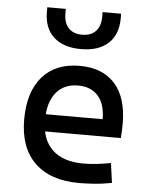

<svg xmlns="http://www.w3.org/2000/svg" viewBox="-55 -829 696 883"><g transform="rotate(5 293.0 -387.0)"><path d="M342.8 9.8Q210.4 9.8 138.4 -59.8Q66.4 -129.4 66.4 -259.8Q66.4 -386.7 127.4 -457Q188.5 -527.3 299.8 -527.3Q404.8 -527.3 462.2 -463.9Q519.5 -400.4 519.5 -279.3Q519.5 -243.7 516.6 -212.9H153.3V-292H425.8Q425.8 -361.8 392.6 -399.2Q359.4 -436.5 300.8 -436.5Q234.9 -436.5 198.5 -391.6Q162.1 -346.7 162.1 -264.6Q162.1 -174.8 212.2 -127.9Q262.2 -81.1 354.5 -81.1Q386.7 -81.1 418 -84.7Q449.2 -88.4 481.4 -94.7L494.1 -3.9Q448.2 4.9 410.2 7.3Q372.1 9.8 342.8 9.8ZM297.9 -604.5Q216.8 -604.5 172.1 -645.5Q127.4 -686.5 127.4 -761.7V-782.7H212.9V-761.7Q212.9 -718.3 234.9 -694.6Q256.8 -670.9 297.9 -670.9Q338.9 -670.9 360.8 -694.6Q382.8 -718.3 382.8 -761.7V-782.7H468.3V-761.7Q468.3 -686.5 423.8 -645.5Q379.4 -604.5 297.9 -604.5Z"/></g></svg>

Font: Cascadia Mono
Style: Regular
Weight: 400
Monospace: yes
Designer: Aaron Bell
Foundry: Saja Typeworks
Version: Version 2102.003